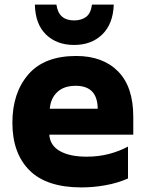

<svg xmlns="http://www.w3.org/2000/svg" viewBox="-20 -807 640 837"><path d="M335 10Q387 10 440 0.5Q493 -9 538 -29V-168Q501 -148 455.5 -136Q410 -124 358 -124Q284 -124 241 -148.5Q198 -173 195 -220H561V-298Q561 -429 494.5 -496Q428 -563 312 -563Q173 -563 103.5 -482.5Q34 -402 34 -272Q34 -139 108.5 -64.5Q183 10 335 10ZM197 -333Q201 -379 230 -406Q259 -433 310 -433Q405 -433 406 -333ZM303 -611Q379 -611 426 -657Q473 -703 476 -787H381Q376 -749 355.5 -733.5Q335 -718 303 -718Q235 -718 226 -787H132Q134 -701 181 -656Q228 -611 303 -611Z"/></svg>

Font: Noto Sans Mono Extra
Style: Regular
Weight: 800
Designer: Monotype Design Team
Foundry: Monotype Imaging Inc.
Version: Version 1.900